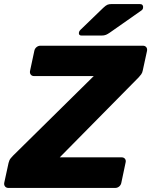

<svg xmlns="http://www.w3.org/2000/svg" viewBox="-42 -925 744 945"><path d="M-0.6 0Q-11.2 0 -17.2 -7.4Q-23.1 -14.9 -21.1 -25.5L0.1 -123Q3.5 -137.4 10.8 -146.1Q18.1 -154.7 22.1 -158.7L419.4 -550.6H125.6Q115 -550.6 109.4 -557.9Q103.8 -565.1 105.8 -575.8L126.9 -674.5Q128.9 -685.5 137.6 -692.8Q146.4 -700 157 -700H661.1Q672.1 -700 677.9 -692.8Q683.6 -685.5 681.6 -674.5L660.7 -578.3Q658.7 -567.1 652.9 -559.1Q647 -551.1 640.4 -544.1L252.1 -150.6H556.4Q567.4 -150.6 573.1 -143.4Q578.9 -136.1 576.2 -125.1L555.1 -25.1Q553.1 -14.5 544.6 -7.2Q536 0 525 0ZM359.8 -750Q344.5 -750 346.4 -764.5Q347.6 -772.5 354 -778.2L466.1 -886.4Q478.6 -898.2 486.6 -901.6Q494.6 -905 507.1 -905H646.9Q655.5 -905 659.5 -899.9Q663.5 -894.7 662.2 -887.2Q661.6 -878.7 653.9 -873.4L498.4 -764.4Q488.4 -757.4 479.7 -753.7Q471 -750 457.2 -750Z"/></svg>

Font: Rubik Light
Style: Italic
Weight: 300
Italic angle: -12°
Designer: Hubert and Fischer
Foundry: Hubert and Fischer
Version: Version 2.300;gftools[0.9.30]